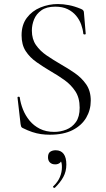

<svg xmlns="http://www.w3.org/2000/svg" viewBox="-20 -656 525 952"><path d="M138 -504Q138 -462 158.5 -432.5Q179 -403 211.5 -381Q244 -359 280 -338Q317 -317 351 -293.5Q385 -270 407.5 -237.5Q430 -205 430 -157Q430 -111 407.5 -72.5Q385 -34 340 -11Q295 12 227 12Q205 12 183.5 9Q162 6 139.5 -1.5Q117 -9 91 -22Q86 -25 84.5 -29.5Q83 -34 82 -41L67 -171Q66 -176 71.5 -176.5Q77 -177 78 -173Q82 -143 94 -113Q106 -83 126.5 -58Q147 -33 177.5 -17.5Q208 -2 249 -2Q280 -2 309 -13.5Q338 -25 356.5 -51Q375 -77 375 -122Q375 -171 353.5 -203.5Q332 -236 299 -259.5Q266 -283 229 -304Q194 -325 161 -348Q128 -371 107.5 -402.5Q87 -434 87 -481Q87 -533 113 -567.5Q139 -602 180.5 -619Q222 -636 267 -636Q293 -636 321.5 -630.5Q350 -625 381 -612Q389 -609 392.5 -604.5Q396 -600 396 -595L405 -489Q405 -485 399.5 -485Q394 -485 393 -489Q391 -511 382.5 -534.5Q374 -558 357.5 -578Q341 -598 315.5 -610.5Q290 -623 254 -623Q211 -623 185.5 -605Q160 -587 149 -560Q138 -533 138 -504ZM252 275Q248 277 244.5 273.5Q241 270 244 268Q267 246 277 222Q287 198 287 173Q287 151 281.5 143Q276 135 268 130L284 127Q287 143 277.5 151Q268 159 254 159Q237 159 227.5 149.5Q218 140 218 124Q218 104 229 96.5Q240 89 256 89Q282 89 295.5 107Q309 125 309 160Q309 194 294 221.5Q279 249 252 275Z"/></svg>

Font: Cormorant Garamond Light
Style: Regular
Weight: 300
Designer: Christian Thalmann (Catharsis Fonts)
Foundry: Catharsis Fonts
Version: Version 4.001